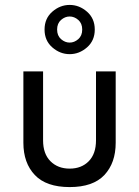

<svg xmlns="http://www.w3.org/2000/svg" viewBox="-20 -750 565 780"><path d="M161 -630Q161 -675 192.5 -702.5Q224 -730 263 -730Q302 -730 333.5 -702.5Q365 -675 365 -630Q365 -585 333.5 -557.5Q302 -530 263 -530Q224 -530 192.5 -557.5Q161 -585 161 -630ZM212 -630Q212 -605 228 -591Q244 -577 263 -577Q282 -577 298 -591Q314 -605 314 -630Q314 -655 298 -669Q282 -683 263 -683Q244 -683 228 -669Q212 -655 212 -630ZM263 10Q168 10 121.5 -39Q75 -88 75 -170V-460H155V-180Q155 -125 185 -95Q215 -65 263 -65Q311 -65 340.5 -95Q370 -125 370 -180V-460H450V-170Q450 -88 404 -39Q358 10 263 10Z"/></svg>

Font: Von Book
Style: Regular
Weight: 400
Version: Version 4.000; ttfautohint (v1.8.4.7-5d5b)